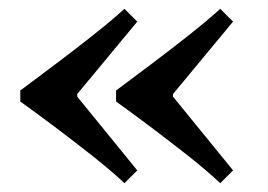

<svg xmlns="http://www.w3.org/2000/svg" viewBox="-20 -461 607 435"><path d="M291 -75 262 -46Q231 -75 190.5 -107Q150 -139 107.5 -171Q65 -203 26 -231V-256Q65 -285 107.5 -317Q150 -349 190.5 -381Q231 -413 262 -441L291 -412L155 -248V-242ZM508 -75 479 -46Q448 -75 407.5 -107Q367 -139 324.5 -171Q282 -203 243 -231V-256Q282 -285 324.5 -317Q367 -349 407.5 -381Q448 -413 479 -441L508 -412L372 -248V-242Z"/></svg>

Font: STIX Two Text
Style: Bold
Weight: 700
Designer: Ross Mills, John Hudson & Paul Hanslow, Tiro Typeworks Ltd; with prior portions MicroPress Inc., and Coen Hoffman.
Foundry: Tiro Typeworks Ltd
Version: Version 2.13 b171